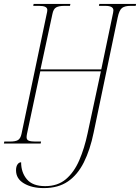

<svg xmlns="http://www.w3.org/2000/svg" viewBox="-40 -734 716 982"><path d="M184 228Q123 228 82.5 204Q42 180 42 137Q42 118 49.5 107Q57 96 68 96Q68 148 97.5 183Q127 218 191 218Q255 218 297 182.5Q339 147 365.5 85.5Q392 24 408 -52L476 -369H166L98 -49Q96 -39 96 -32Q96 -19 107 -14.5Q118 -10 140 -10H170L168 0H-20L-18 -10H11Q40 -10 52.5 -18Q65 -26 70 -49L198 -659Q200 -667 201 -673Q202 -679 202 -683Q202 -704 161 -704H130L132 -714H320L318 -704H289Q261 -704 247 -696Q233 -688 228 -662L167 -379H478L535 -652Q537 -662 538.5 -669Q540 -676 540 -681Q540 -704 499 -704H466L468 -714H656L654 -704H627Q599 -704 584.5 -693.5Q570 -683 562 -645L439 -56Q421 32 389 96Q357 160 307.5 194Q258 228 184 228Z"/></svg>

Font: Noto Serif Display ExtraCondensed Thin
Style: Italic
Weight: 100
Width: 2
Italic angle: -12°
Designer: Monotype Design Team
Foundry: Monotype Imaging Inc.
Version: Version 2.009